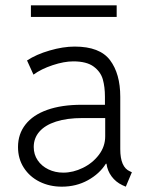

<svg xmlns="http://www.w3.org/2000/svg" viewBox="-20 -700 563 728"><path d="M48.3 -142.6Q48.3 -191.9 76.7 -228Q105 -264.2 159.2 -283.4Q213.4 -302.7 289.6 -302.7H377.9V-333.5Q377.9 -370.1 369.9 -398.9Q361.8 -427.7 335.2 -447.5Q308.6 -467.3 257.8 -467.3Q223.1 -467.3 179.7 -452.9Q136.2 -438.5 106.9 -417L82.5 -470.7Q117.2 -493.7 168.2 -508.5Q219.2 -523.4 263.2 -523.4Q358.4 -523.4 397.2 -471.9Q436 -420.4 436 -333V-134.3Q436 -65.9 472.7 -50.3L480 -46.9L457 7.8L443.8 2Q418.9 -9.8 403.1 -31.2Q387.2 -52.7 383.8 -79.1H381.3Q357.4 -41 313.2 -16.6Q269 7.8 214.4 7.8Q168 7.8 130.1 -11Q92.3 -29.8 70.3 -64Q48.3 -98.1 48.3 -142.6ZM219.7 -45.4Q257.3 -45.4 294.2 -63.5Q331.1 -81.5 355 -113Q378.9 -144.5 378.9 -183.1V-252.4H293Q233.9 -252.4 192.4 -239Q150.9 -225.6 129.4 -200.9Q107.9 -176.3 107.9 -142.6Q107.9 -114.3 122.8 -92.3Q137.7 -70.3 163.3 -57.9Q189 -45.4 219.7 -45.4ZM97.2 -679.7H422.4V-635.7H97.2Z"/></svg>

Font: Reddit Sans Light
Style: Regular
Weight: 300
Designer: Stephen Hutchings
Foundry: Reddit
Version: Version 1.013